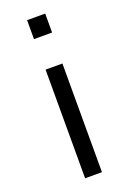

<svg xmlns="http://www.w3.org/2000/svg" viewBox="-144 -795 573 847"><g transform="rotate(-20 142.5 -371.5)"><path d="M100 -654V-743H185V-654ZM102 0V-510H181V0Z"/></g></svg>

Font: Saira Expanded
Style: Regular
Weight: 400
Width: 7
Designer: Hector Gatti with collaboration of the Omnibus-Type team
Foundry: Omnibus-Type
Version: Version 1.100; ttfautohint (v1.8.3)